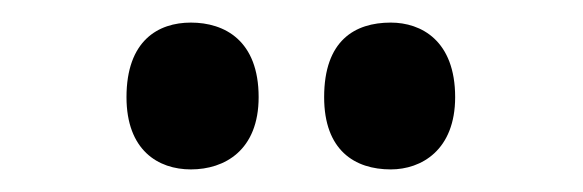

<svg xmlns="http://www.w3.org/2000/svg" viewBox="-20 -775 516 170"><path d="M326 -625C353 -625 383 -642 383 -689C383 -739 353 -755 326 -755C294 -755 267 -739 267 -689C267 -642 294 -625 326 -625ZM149 -625C179 -625 209 -642 209 -689C209 -739 179 -755 149 -755C120 -755 92 -739 92 -689C92 -642 120 -625 149 -625Z"/></svg>

Font: Noto Serif Armenian ExtraCondensed ExtraBold
Style: Regular
Weight: 800
Width: 2
Designer: Monotype Design Team
Foundry: Monotype Imaging Inc.
Version: Version 2.008